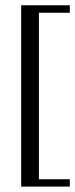

<svg xmlns="http://www.w3.org/2000/svg" viewBox="-20 -606 279 713"><path d="M239.3 86.9H58.6V-586.4H239.3V-558.6H124.5V59.6H239.3Z"/></svg>

Font: RIT Rachana
Style: Regular
Weight: 400
Designer: Hussain KH
Version: 1.4.7